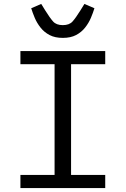

<svg xmlns="http://www.w3.org/2000/svg" viewBox="-20 -958 640 978"><path d="M84 0V-67H258V-631H84V-698H516V-631H342V-67H516V0ZM300 -765Q260 -765 232.5 -779.5Q205 -794 186.5 -817.5Q168 -841 157 -867Q146 -893 139 -916L190 -938L211 -904Q234 -867 250.5 -848.5Q267 -830 300 -830Q333 -830 349.5 -848.5Q366 -867 389 -904L410 -938L461 -916Q454 -893 443 -867Q432 -841 413.5 -817.5Q395 -794 367.5 -779.5Q340 -765 300 -765Z"/></svg>

Font: Lilex Nerd Font
Style: Regular
Weight: 400
Designer: Mike Abbink, Paul van der Laan, Pieter van Rosmalen, Mikhael Khrustik
Foundry: Mikhael Khrustik
Version: Version 2.400; ttfautohint (v1.8.4.7-5d5b);Nerd Fonts 3.3.0